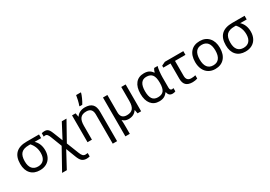

<svg xmlns="http://www.w3.org/2000/svg" viewBox="28 -1944 4670 3323"><g transform="rotate(-30 2363.0 -282.5)"><path d="M146 -255.9Q146 -161.6 186.3 -112.3Q226.6 -63 303.2 -63Q378.9 -63 419.4 -109.9Q460 -156.7 460 -244.1Q460 -371.6 377 -462.9H346.2Q239.7 -462.9 192.9 -413.3Q146 -363.8 146 -255.9ZM549.8 -246.1Q549.8 -169.9 519.8 -111.6Q489.7 -53.2 433.3 -21.7Q377 9.8 300.8 9.8Q185.1 9.8 120.1 -60.8Q55.2 -131.3 55.2 -255.9Q55.2 -536.1 346.2 -536.1H592.8V-462.9H462.9Q549.8 -381.3 549.8 -246.1Z M707 -539.1Q735.4 -539.1 754.9 -528.1Q774.4 -517.1 789.8 -495.4Q805.2 -473.6 827.1 -417L895 -245.1L1048.3 -536.1H1142.1L932.1 -160.2L1025.4 76.2Q1045.4 128.4 1065.2 148.2Q1085 168 1117.2 168Q1138.7 168 1162.1 164.1V231.9Q1130.4 240.2 1100.1 240.2Q1043.9 240.2 1009.3 211.4Q974.6 182.6 945.3 104L874 -82L700.2 240.2H606L834 -169.9L752 -382.8Q737.3 -422.9 720.5 -445.3Q703.6 -467.8 678.2 -467.8Q658.7 -467.8 645 -461.9V-530.8Q670.9 -539.1 707 -539.1Z M1618.2 240.2V-342.8Q1618.2 -407.2 1589.4 -439.7Q1560.5 -472.2 1498 -472.2Q1415.5 -472.2 1378.2 -425.5Q1340.8 -378.9 1340.8 -277.8V0H1252.9V-536.1H1323.7L1336.9 -462.9H1341.8Q1366.7 -502.4 1411.6 -524.2Q1456.5 -545.9 1510.7 -545.9Q1609.4 -545.9 1657.2 -498Q1705.1 -450.2 1705.1 -349.1V240.2ZM1444.8 -620.1Q1459 -656.7 1471.9 -713.1Q1484.9 -769.5 1489.7 -805.2H1583.5V-793.9Q1576.2 -763.2 1550.5 -706.1Q1524.9 -648.9 1497.6 -606H1444.8Z M1959 -189.9Q1959 -63 2079.1 -63Q2161.6 -63 2199 -108.6Q2236.3 -154.3 2236.3 -256.8V-536.1H2324.2V0H2252.9L2239.3 -71.8H2234.4Q2181.2 9.8 2073.2 9.8Q2002 9.8 1958 -35.2H1954.1Q1959 1 1959 84V240.2H1871.1V-536.1H1959Z M2684.1 9.8Q2580.6 9.8 2522.5 -63Q2464.4 -135.7 2464.4 -266.1Q2464.4 -399.9 2523.9 -472.9Q2583.5 -545.9 2692.4 -545.9Q2751.5 -545.9 2790.5 -525.4Q2829.6 -504.9 2856 -463.9H2862.3Q2874 -508.8 2894 -536.1H2963.4Q2951.7 -502.4 2944.8 -439.2Q2938 -376 2938 -326.2V-118.2Q2938 -87.4 2950 -74.7Q2961.9 -62 2979 -62Q2994.6 -62 3009.3 -66.9V-2.9Q3001.5 1.5 2985.6 5.6Q2969.7 9.8 2953.1 9.8Q2910.6 9.8 2888.7 -11.2Q2866.7 -32.2 2858.4 -71.8H2851.1Q2821.8 -29.3 2781.5 -9.8Q2741.2 9.8 2684.1 9.8ZM2699.2 -63Q2779.8 -63 2815.4 -109.4Q2851.1 -155.8 2851.1 -261.2V-267.1Q2851.1 -377 2814.7 -424.6Q2778.3 -472.2 2698.2 -472.2Q2555.2 -472.2 2555.2 -265.1Q2555.2 -164.6 2589.6 -113.8Q2624 -63 2699.2 -63Z M3476.6 -536.1V-461.9H3267.6V-164.1Q3267.6 -60.1 3363.3 -60.1Q3414.1 -60.1 3448.2 -70.8V-4.9Q3429.2 2.4 3401.6 6.8Q3374 11.2 3350.6 11.2Q3261.2 11.2 3219.7 -30.5Q3178.2 -72.3 3178.2 -154.8V-461.9H3034.2V-501L3107.4 -536.1Z M3649.4 -269Q3649.4 -168 3689.2 -115.5Q3729 -63 3806.6 -63Q3883.3 -63 3923.3 -115.5Q3963.4 -168 3963.4 -269Q3963.4 -370.1 3923.1 -421.1Q3882.8 -472.2 3805.2 -472.2Q3649.4 -472.2 3649.4 -269ZM4054.2 -269Q4054.2 -137.7 3987.8 -64Q3921.4 9.8 3804.2 9.8Q3731.4 9.8 3675.3 -24.2Q3619.1 -58.1 3588.9 -121.6Q3558.6 -185.1 3558.6 -269Q3558.6 -399.9 3624 -472.9Q3689.5 -545.9 3807.6 -545.9Q3920.9 -545.9 3987.5 -471.4Q4054.2 -397 4054.2 -269Z M4254.4 -255.9Q4254.4 -161.6 4294.7 -112.3Q4335 -63 4411.6 -63Q4487.3 -63 4527.8 -109.9Q4568.4 -156.7 4568.4 -244.1Q4568.4 -371.6 4485.4 -462.9H4454.6Q4348.1 -462.9 4301.3 -413.3Q4254.4 -363.8 4254.4 -255.9ZM4658.2 -246.1Q4658.2 -169.9 4628.2 -111.6Q4598.1 -53.2 4541.7 -21.7Q4485.4 9.8 4409.2 9.8Q4293.5 9.8 4228.5 -60.8Q4163.6 -131.3 4163.6 -255.9Q4163.6 -536.1 4454.6 -536.1H4701.2V-462.9H4571.3Q4658.2 -381.3 4658.2 -246.1Z"/></g></svg>

Font: NotoSans
Style: Regular
Weight: 400
Designer: Monotype Design team
Foundry: Monotype Imaging Inc.
Version: Version 1.04; ttfautohint (v1.4.1)